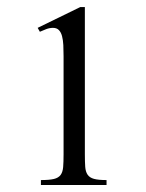

<svg xmlns="http://www.w3.org/2000/svg" viewBox="-20 -530 417 550"><path d="M97.2 0V-14.2Q121.1 -14.2 134.3 -17.3Q147.5 -20.5 153.6 -28.8Q159.7 -37.1 160.9 -51.5Q162.1 -65.9 162.1 -87.9V-369.1Q162.1 -386.2 161.4 -400.9Q160.6 -415.5 157.7 -426.5Q154.8 -437.5 148.7 -443.8Q142.6 -450.2 131.8 -450.2Q122.1 -450.2 112.3 -446.5Q102.5 -442.9 94.2 -439L87.9 -450.2L210 -509.8H223.1V-87.9Q223.1 -66.4 224.1 -52.2Q225.1 -38.1 231 -29.5Q236.8 -21 249.3 -17.6Q261.7 -14.2 285.2 -14.2V0Z"/></svg>

Font: Scheherazade Rohingya
Style: Regular
Weight: 400
Designer: SIL International
Foundry: SIL International
Version: Version 2.000 (build 440/429)